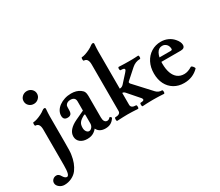

<svg xmlns="http://www.w3.org/2000/svg" viewBox="-258 -1107 2011 1759"><g transform="rotate(-30 748.0 -227.0)"><path d="M-16 271Q-47 271 -70.5 252Q-94 233 -94 208Q-94 187 -78.5 172.5Q-63 158 -41 158Q-16 158 0 188Q9 203 18.5 211Q28 219 38 219Q53 219 60 193Q67 167 67 112V-266Q67 -333 22 -333Q18 -333 16.5 -342Q15 -351 16.5 -360Q18 -369 22 -369Q38 -369 62 -377Q86 -385 110 -397Q134 -409 150 -422Q162 -431 171 -431Q183 -431 183 -418Q181 -391 180 -375Q179 -359 179 -342V-68Q179 -12 178 17Q177 46 174 62Q168 105 154.5 140.5Q141 176 120 205Q98 235 61 253Q24 271 -16 271ZM111 -512Q81 -512 60.5 -531.5Q40 -551 40 -580Q40 -608 61 -627.5Q82 -647 111 -647Q141 -647 161.5 -627.5Q182 -608 182 -580Q182 -552 161 -532Q140 -512 111 -512Z M375 11Q329 11 301 -12Q273 -35 273 -73Q273 -108 299 -138Q325 -168 376 -192L468 -235V-332Q468 -355 455 -366.5Q442 -378 417 -378Q381 -378 365 -351Q363 -347 362 -336Q361 -325 361 -301Q361 -273 350 -260.5Q339 -248 315 -248Q271 -248 271 -293Q271 -320 285 -344Q299 -368 324 -386Q349 -404 381.5 -414.5Q414 -425 451 -425Q507 -425 544 -399Q564 -385 571.5 -369.5Q579 -354 579 -326V-97Q579 -71 588.5 -56.5Q598 -42 615 -42Q624 -42 631.5 -46Q639 -50 647 -59Q650 -62 655 -59Q660 -56 663.5 -51Q667 -46 665 -43Q647 -15 623.5 -2Q600 11 567 11Q535 11 512.5 -1.5Q490 -14 479 -38Q465 -21 449 -10Q433 1 415 6Q397 11 375 11ZM425 -43Q436 -43 446 -51Q456 -59 462 -71.5Q468 -84 468 -97V-192L461 -197Q439 -186 424.5 -175.5Q410 -165 401.5 -154Q393 -143 389.5 -129.5Q386 -116 386 -99Q386 -75 397.5 -59Q409 -43 425 -43Z M693 4Q689 4 687.5 -5Q686 -14 687.5 -23.5Q689 -33 693 -33Q749 -33 749 -68V-560Q749 -627 704 -627Q700 -627 698.5 -636Q697 -645 698.5 -654Q700 -663 704 -663Q720 -663 744 -671Q768 -679 792 -691Q816 -703 832 -716Q844 -725 853 -725Q865 -725 865 -712Q863 -685 862 -669Q861 -653 861 -636V-240Q873 -240 883 -244.5Q893 -249 902 -259L977 -342Q993 -359 993 -368Q993 -376 983 -379.5Q973 -383 952 -383Q947 -383 945 -392Q943 -401 945 -409.5Q947 -418 952 -418Q972 -417 986.5 -416.5Q1001 -416 1017 -415.5Q1033 -415 1055 -415Q1077 -415 1092.5 -415Q1108 -415 1123 -416Q1138 -417 1157 -418Q1162 -418 1163.5 -409.5Q1165 -401 1163.5 -392Q1162 -383 1157 -383Q1132 -383 1110 -374Q1088 -365 1069 -348L966 -256Q963 -254 962.5 -251.5Q962 -249 961 -247Q961 -244 962.5 -240.5Q964 -237 966 -234L1127 -59Q1139 -46 1154 -39.5Q1169 -33 1188 -33Q1194 -33 1195.5 -23.5Q1197 -14 1195.5 -5Q1194 4 1188 4Q1161 2 1143 1.5Q1125 1 1110 0.5Q1095 0 1075 0Q1056 0 1040.5 0.5Q1025 1 1007.5 1.5Q990 2 962 4Q958 4 956 -5Q954 -14 955.5 -23.5Q957 -33 962 -33Q998 -33 998 -47Q998 -51 995.5 -57Q993 -63 985 -71L890 -180Q883 -188 876.5 -191.5Q870 -195 861 -195V-70Q861 -33 914 -33Q919 -33 920.5 -23.5Q922 -14 920.5 -5Q919 4 914 4Q872 2 851 1Q830 0 804 0Q779 0 757.5 1Q736 2 693 4Z M1399 11Q1340 11 1295 -16Q1250 -43 1225.5 -91Q1201 -139 1201 -203Q1201 -268 1226.5 -318Q1252 -368 1297.5 -396.5Q1343 -425 1401 -425Q1439 -425 1473 -410Q1507 -395 1531 -367Q1547 -349 1555 -331.5Q1563 -314 1563 -299Q1563 -262 1519 -262H1278V-306H1436Q1454 -306 1454 -318Q1454 -333 1449.5 -345.5Q1445 -358 1436.5 -367Q1428 -376 1417 -381Q1406 -386 1392 -386Q1373 -386 1358.5 -376.5Q1344 -367 1334 -348.5Q1324 -330 1318.5 -303.5Q1313 -277 1313 -244Q1313 -185 1328 -144Q1343 -103 1371.5 -81.5Q1400 -60 1441 -60Q1461 -60 1481.5 -67Q1502 -74 1523 -87Q1529 -91 1537.5 -83.5Q1546 -76 1552 -66Q1558 -56 1554 -52Q1524 -21 1485 -5Q1446 11 1399 11Z"/></g></svg>

Font: Junicode VF
Style: Regular
Weight: 400
Designer: Peter S. Baker
Version: Version 2.213